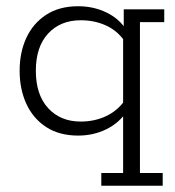

<svg xmlns="http://www.w3.org/2000/svg" viewBox="-20 -425 560 616"><path d="M305 171V130H375V-63L387 -68Q363 -31 321.5 -10.5Q280 10 231 10Q170 10 128 -17.5Q86 -45 64.5 -92Q43 -139 43 -198Q43 -257 64.5 -303.5Q86 -350 128 -377.5Q170 -405 231 -405Q280 -405 321.5 -385Q363 -365 387 -327L377 -332V-395H507V-354H429V130H502V171ZM239 -35Q283 -35 319.5 -52Q356 -69 379 -101L375 -74V-319L379 -294Q356 -327 319.5 -343.5Q283 -360 239 -360Q174 -360 134.5 -317.5Q95 -275 95 -198Q95 -121 134.5 -78Q174 -35 239 -35Z"/></svg>

Font: Rokkitt SemiBold Light
Style: Regular
Weight: 300
Version: Version 3.103